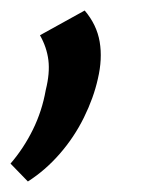

<svg xmlns="http://www.w3.org/2000/svg" viewBox="-31 -146 319 365"><path d="M22 199 -11 165Q14 136 31.5 100.5Q49 65 56 25Q64 -7 61 -31.5Q58 -56 45 -79L130 -126Q153 -99 158.5 -66.5Q164 -34 155 4Q147 40 128.5 77.5Q110 115 82.5 146.5Q55 178 22 199Z"/></svg>

Font: Ysabeau Office SemiBold
Style: Italic
Weight: 600
Italic angle: -12°
Designer: Christian Thalmann (Catharsis Fonts)
Version: Version 2.001;gftools[0.9.30]; featfreeze: tnum,lnum,ss02